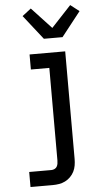

<svg xmlns="http://www.w3.org/2000/svg" viewBox="-64 -813 578 1068"><g transform="rotate(-5 225.0 -279.5)"><path d="M62 215V131H186Q195 131 203.5 127Q212 123 216.5 115.5Q221 108 222.5 99Q224 90 224 81V-436H121V-520H320V81Q320 99 317 117Q314 135 306 151Q298 167 285 180Q272 193 256 201Q240 209 222 212Q204 215 186 215ZM208 -600 101 -736 150 -774 260 -656 370 -774 419 -736 312 -600Z"/></g></svg>

Font: Iosevka Etoile Medium
Style: Regular
Weight: 500
Designer: Belleve Invis
Foundry: Belleve Invis
Version: Version 22.1.2; ttfautohint (v1.8.4)